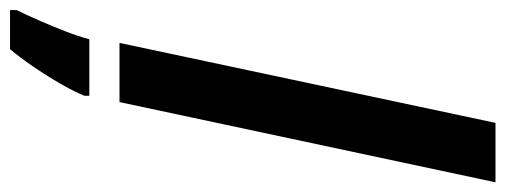

<svg xmlns="http://www.w3.org/2000/svg" viewBox="-410 -464 1021 388"><g transform="rotate(90 101.0 -269.5)"><path d="M-6.8 0 154.8 -759.8H274.9L112.8 0ZM-73.2 221.2V208Q-64 189.5 -52.5 163.3Q-41 137.2 -30.5 110.1Q-20 83 -14.2 61H100.1V70.8Q90.8 93.3 74.7 121.1Q58.6 148.9 40.3 175.5Q22 202.1 5.9 221.2Z"/></g></svg>

Font: Open Sans Condensed
Style: Italic
Weight: 400
Width: 3
Italic angle: -12°
Designer: Monotype Design Team
Foundry: Monotype Imaging Inc.
Version: Version 3.000